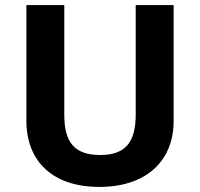

<svg xmlns="http://www.w3.org/2000/svg" viewBox="-20 -734 796 764"><path d="M520 -713.9V-277.8C520 -167 478 -117.2 378.9 -117.2C276.9 -117.2 235.8 -167 235.8 -276.9V-713.9H85V-253.9C85 -90.3 191.4 9.8 375 9.8C436 9.8 488.8 -1 533.2 -22C622.6 -64.5 670.9 -146.5 670.9 -252V-713.9Z"/></svg>

Font: Open Sans bold
Style: Bold
Weight: 700
Foundry: Ascender Corporation
Version: Version 1.100;PS 001.100;hotconv 1.0.88;makeotf.lib2.5.64775